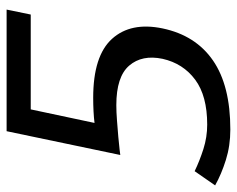

<svg xmlns="http://www.w3.org/2000/svg" viewBox="-103 -552 717 581"><g transform="rotate(-90 255.5 -261.5)"><path d="M154 77Q105 77 62 63.5Q19 50 -15 31L28 -31Q59 -16 95 -4.5Q131 7 169 7Q256 7 305 -29.5Q354 -66 368 -128Q381 -190 347.5 -229Q314 -268 228 -268Q207 -268 181.5 -266Q156 -264 132 -262Q108 -260 92.5 -258Q77 -256 77 -256L149 -600H517L502 -527H215L174 -334Q190 -336 209.5 -337Q229 -338 250 -338Q377 -338 428.5 -281Q480 -224 460 -128Q439 -28 363 24.5Q287 77 154 77Z"/></g></svg>

Font: Epunda Sans
Style: Italic
Weight: 400
Italic angle: -12.0243°
Designer: Simon Atzbach
Foundry: typofactur
Version: Version 2.204; ttfautohint (v1.8.4.7-5d5b)